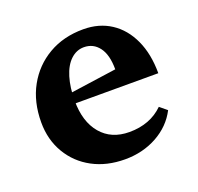

<svg xmlns="http://www.w3.org/2000/svg" viewBox="-98 -612 754 731"><g transform="rotate(-20 279.5 -246.0)"><path d="M291 14Q217 14 160 -16.5Q103 -47 70.5 -102Q38 -157 38 -227Q38 -310 72.5 -372.5Q107 -435 168 -470.5Q229 -506 309 -506Q373 -506 420.5 -475Q468 -444 494.5 -386.5Q521 -329 521 -251H139V-288L372 -321Q372 -380 349 -410.5Q326 -441 288 -441Q258 -441 234.5 -419Q211 -397 198.5 -356Q186 -315 186 -261Q186 -176 227.5 -127Q269 -78 342 -78Q426 -78 479 -130L508 -106Q479 -50 421 -18Q363 14 291 14Z"/></g></svg>

Font: Platypi Light SemiBold
Style: Regular
Weight: 600
Version: Version 1.200